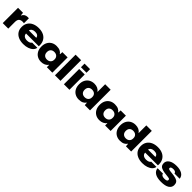

<svg xmlns="http://www.w3.org/2000/svg" viewBox="583 -2757 4794 4794"><g transform="rotate(45 2980.5 -359.5)"><path d="M46 0V-540H223L230 -458H237Q253 -499 290 -523.5Q327 -548 379 -548Q392 -548 402.5 -547.5Q413 -547 423 -546V-371Q411 -373 398 -374.5Q385 -376 374 -376Q310 -376 276 -344.5Q242 -313 241 -238V0Z M776 10Q676 10 602 -23Q528 -56 487.5 -118Q447 -180 447 -267Q447 -356 488 -419.5Q529 -483 602.5 -516.5Q676 -550 774 -550Q879 -550 952.5 -511.5Q1026 -473 1062.5 -401Q1099 -329 1092 -228H641Q642 -177 679.5 -148Q717 -119 781 -119Q828 -119 863.5 -134.5Q899 -150 909 -175H1092Q1085 -120 1042.5 -78.5Q1000 -37 931 -13.5Q862 10 776 10ZM773 -420Q718 -420 683 -397.5Q648 -375 638 -332H899Q894 -372 863 -396Q832 -420 773 -420Z M1405 10Q1326 10 1267 -24.5Q1208 -59 1175 -121.5Q1142 -184 1142 -269Q1142 -355 1175 -417.5Q1208 -480 1267.5 -514Q1327 -548 1405 -548Q1480 -548 1528 -524.5Q1576 -501 1599 -462H1607L1612 -540H1797V0H1603V-78H1595Q1570 -37 1519 -13.5Q1468 10 1405 10ZM1467 -136Q1530 -136 1566 -171.5Q1602 -207 1602 -261V-279Q1602 -332 1566 -367Q1530 -402 1467 -402Q1409 -402 1373 -368Q1337 -334 1337 -269Q1337 -205 1372.5 -170.5Q1408 -136 1467 -136Z M1890 0V-729H2085V0Z M2206 -602V-729H2401V-602ZM2206 0V-540H2401V0Z M2736 9Q2658 9 2598.5 -25.5Q2539 -60 2506 -122.5Q2473 -185 2473 -271Q2473 -356 2506 -418.5Q2539 -481 2599 -515.5Q2659 -550 2738 -550Q2801 -550 2851 -527Q2901 -504 2926 -462H2934V-729H3128V0H2943L2938 -78H2930Q2907 -39 2859 -15Q2811 9 2736 9ZM2799 -137Q2861 -137 2897 -172Q2933 -207 2933 -261V-280Q2933 -334 2897.5 -368.5Q2862 -403 2799 -403Q2739 -403 2703.5 -368.5Q2668 -334 2668 -271Q2668 -207 2703.5 -172Q2739 -137 2799 -137Z M3463 10Q3384 10 3325 -24.5Q3266 -59 3233 -121.5Q3200 -184 3200 -269Q3200 -355 3233 -417.5Q3266 -480 3325.5 -514Q3385 -548 3463 -548Q3538 -548 3586 -524.5Q3634 -501 3657 -462H3665L3670 -540H3855V0H3661V-78H3653Q3628 -37 3577 -13.5Q3526 10 3463 10ZM3525 -136Q3588 -136 3624 -171.5Q3660 -207 3660 -261V-279Q3660 -332 3624 -367Q3588 -402 3525 -402Q3467 -402 3431 -368Q3395 -334 3395 -269Q3395 -205 3430.5 -170.5Q3466 -136 3525 -136Z M4189 9Q4111 9 4051.5 -25.5Q3992 -60 3959 -122.5Q3926 -185 3926 -271Q3926 -356 3959 -418.5Q3992 -481 4052 -515.5Q4112 -550 4191 -550Q4254 -550 4304 -527Q4354 -504 4379 -462H4387V-729H4581V0H4396L4391 -78H4383Q4360 -39 4312 -15Q4264 9 4189 9ZM4252 -137Q4314 -137 4350 -172Q4386 -207 4386 -261V-280Q4386 -334 4350.5 -368.5Q4315 -403 4252 -403Q4192 -403 4156.5 -368.5Q4121 -334 4121 -271Q4121 -207 4156.5 -172Q4192 -137 4252 -137Z M4982 10Q4882 10 4808 -23Q4734 -56 4693.5 -118Q4653 -180 4653 -267Q4653 -356 4694 -419.5Q4735 -483 4808.5 -516.5Q4882 -550 4980 -550Q5085 -550 5158.5 -511.5Q5232 -473 5268.5 -401Q5305 -329 5298 -228H4847Q4848 -177 4885.5 -148Q4923 -119 4987 -119Q5034 -119 5069.5 -134.5Q5105 -150 5115 -175H5298Q5291 -120 5248.5 -78.5Q5206 -37 5137 -13.5Q5068 10 4982 10ZM4979 -420Q4924 -420 4889 -397.5Q4854 -375 4844 -332H5105Q5100 -372 5069 -396Q5038 -420 4979 -420Z M5640 10Q5498 10 5423 -39Q5348 -88 5342 -172H5532Q5540 -105 5646 -105Q5744 -105 5744 -154Q5744 -183 5720 -191.5Q5696 -200 5629 -206Q5531 -215 5472 -232.5Q5413 -250 5386.5 -283Q5360 -316 5360 -371Q5360 -451 5433.5 -500.5Q5507 -550 5643 -550Q5761 -550 5835 -505.5Q5909 -461 5918 -376H5735Q5730 -406 5705.5 -420.5Q5681 -435 5642 -435Q5600 -435 5574.5 -423.5Q5549 -412 5549 -387Q5549 -361 5576.5 -352.5Q5604 -344 5671 -338Q5769 -329 5827 -311.5Q5885 -294 5910.5 -260Q5936 -226 5936 -167Q5936 -87 5863.5 -38.5Q5791 10 5640 10Z"/></g></svg>

Font: Mona Sans Expanded ExtraBold
Style: Regular
Weight: 800
Width: 7
Designer: Deni Anggara
Foundry: GitHub
Version: Version 1.001; ttfautohint (v1.8.4.7-5d5b);gftools[0.9.33]